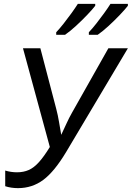

<svg xmlns="http://www.w3.org/2000/svg" viewBox="-20 -964 682 994"><path d="M73 10Q56 10 39 7.5Q22 5 7 0V-81Q37 -72 68 -72Q102 -72 129 -84Q156 -96 182 -125Q208 -154 238 -203L99 -714H189L271 -401Q280 -367 285.5 -333Q291 -299 297 -266Q311 -295 324 -324Q337 -353 353 -381L541 -714H642L323 -178Q262 -76 204.5 -33Q147 10 73 10ZM440 -797Q458 -816 478.5 -842Q499 -868 518.5 -895Q538 -922 552 -944H642V-934Q629 -917 601.5 -888Q574 -859 543 -830.5Q512 -802 486 -784H440ZM271 -797Q289 -816 309.5 -842Q330 -868 349.5 -895Q369 -922 383 -944H473V-934Q460 -917 432.5 -888Q405 -859 374 -830.5Q343 -802 317 -784H271Z"/></svg>

Font: Noto Sans
Style: Italic
Weight: 400
Italic angle: -12°
Designer: Monotype Design Team
Foundry: Monotype Imaging Inc.
Version: Version 2.013; ttfautohint (v1.8.4.7-5d5b)